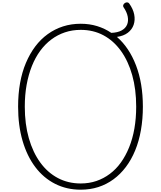

<svg xmlns="http://www.w3.org/2000/svg" viewBox="-20 -1626 1397 1665"><path d="M680 19Q558 19 457.5 -32Q357 -83 285.5 -178Q214 -273 175.5 -405.5Q137 -538 137 -701Q137 -810 154 -905.5Q171 -1001 205 -1081Q239 -1161 286 -1223.5Q333 -1286 394 -1330Q455 -1374 526.5 -1397Q598 -1420 680 -1420Q756 -1420 822.5 -1399.5Q889 -1379 945 -1341Q1000 -1343 1034.5 -1362Q1069 -1381 1082 -1412Q1095 -1443 1087.5 -1482.5Q1080 -1522 1051 -1564Q1045 -1573 1049 -1583Q1053 -1593 1062.5 -1599.5Q1072 -1606 1083 -1605.5Q1094 -1605 1101 -1595Q1135 -1547 1144 -1499.5Q1153 -1452 1139 -1411Q1125 -1370 1088.5 -1342Q1052 -1314 994 -1306Q1100 -1214 1159.5 -1059Q1219 -904 1219 -701Q1219 -593 1202 -497Q1185 -401 1152 -321Q1119 -241 1071.5 -178Q1024 -115 964 -71Q904 -27 833 -4Q762 19 680 19ZM680 -35Q753 -35 816 -56.5Q879 -78 933 -118.5Q987 -159 1028.5 -217Q1070 -275 1100 -349Q1130 -423 1145.5 -511.5Q1161 -600 1161 -701Q1161 -852 1126.5 -974.5Q1092 -1097 1028.5 -1185Q965 -1273 877 -1320Q789 -1367 680 -1367Q607 -1367 543 -1345.5Q479 -1324 425 -1283.5Q371 -1243 328.5 -1185Q286 -1127 256.5 -1053Q227 -979 211 -891Q195 -803 195 -701Q195 -550 230 -427.5Q265 -305 329 -217Q393 -129 482 -82Q571 -35 680 -35Z"/></svg>

Font: Playwrite BE WAL ExtraLight
Style: Regular
Weight: 250
Version: Version 1.002